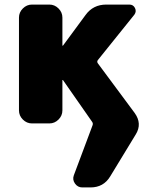

<svg xmlns="http://www.w3.org/2000/svg" viewBox="-20 -540 659 840"><path d="M569 -46Q603 1 574 48L462 232Q433 280 376 280H340Q320 280 308 263Q296 246 303 227L385 8Q388 0 383 -7L256 -189Q256 -190 254 -190Q253 -190 253 -189V-57Q253 -34 236 -17Q219 0 196 0H120Q97 0 80 -17Q63 -34 63 -57V-463Q63 -486 80 -503Q97 -520 120 -520H196Q219 -520 236 -503Q253 -486 253 -463V-341Q253 -340 254 -340L256 -341L354 -474Q387 -520 445 -520H546Q563 -520 570.5 -505Q578 -490 568 -476L408 -277Q403 -270 408 -263Z"/></svg>

Font: Rounded Mplus 1c Black
Style: Regular
Weight: 900
Version: Version 1.059.20150529